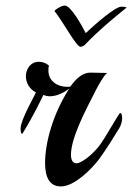

<svg xmlns="http://www.w3.org/2000/svg" viewBox="-20 -663 474 690"><path d="M409 -203C416 -215 419 -229 419 -239C419 -249 416 -257 412 -257C407 -257 360 -169 336 -138C307 -102 272 -77 255 -76C242 -76 235 -88 235 -106C235 -167 285 -262 325 -340C332 -354 353 -392 365 -401C362 -401 359 -401 355 -401C340 -401 315 -402 304 -402C276 -402 252 -379 233 -352C229 -351 225 -351 221 -351C186 -351 154 -372 154 -409C154 -415 154 -421 156 -427C148 -435 134 -441 120 -441C89 -441 73 -414 73 -389C73 -367 85 -343 109 -331C105 -319 54 -233 54 -201C54 -190 56 -182 59 -182C60 -182 61 -183 62 -185C102 -250 125 -300 136 -322C143 -319 151 -317 159 -317C183 -317 209 -329 229 -345C168 -250 142 -147 142 -77C142 -23 160 7 199 7C247 7 309 -55 336 -91C363 -128 389 -170 409 -203ZM176 -623C208 -583 254 -495 269 -495C275 -495 282 -498 288 -505C334 -553 381 -592 434 -635C434 -635 434 -635 434 -636C434 -638 425 -639 416 -639C394 -639 323 -577 288 -544C276 -568 235 -643 213 -643C201 -643 176 -628 176 -623C176 -623 176 -623 176 -623Z"/></svg>

Font: Playball
Style: Regular
Weight: 400
Designer: Robert E. Leuschke
Foundry: Robert E. Leuschke
Version: Version 1.001